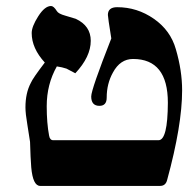

<svg xmlns="http://www.w3.org/2000/svg" viewBox="-20 -610 643 630"><path d="M111.8 0Q87.9 0 82.5 -61Q80.1 -90.3 78.6 -144.5Q76.2 -159.7 69.8 -200.7Q63.5 -237.3 63.5 -257.8Q63.5 -304.7 81.1 -337.9Q87.4 -353 127 -404.8Q84 -451.7 84 -501.5Q84 -522.9 105.5 -556.6Q127 -590.3 147.5 -590.3Q156.2 -590.3 166.5 -573.7Q171.4 -564.9 194.3 -558.6L228.5 -548.3Q277.8 -525.4 277.8 -476.1Q277.8 -423.8 227.1 -369.6L198.2 -384.8Q184.1 -389.6 166.5 -392.1Q133.3 -333.5 133.3 -261.7Q133.3 -206.1 141.1 -165Q143.6 -149.9 154.8 -149.9H500Q530.3 -149.9 530.8 -272.9Q530.8 -416.5 416.5 -416.5Q374.5 -416.5 350.6 -372.1Q330.1 -335.4 330.1 -289.6Q330.1 -262.7 306.2 -262.7Q279.3 -262.7 279.3 -293.5Q279.3 -316.4 345.2 -483.9Q334 -553.7 334 -561Q334 -586.4 364.3 -586.4Q430.2 -586.4 484.9 -548.3Q539.6 -510.3 557.1 -448.2Q577.6 -378.4 577.6 -313.5Q577.6 -199.2 528.3 -19Q523.4 0 505.4 0Z"/></svg>

Font: Accordance
Style: Bold-Italic
Weight: 700
Italic angle: -11°
Version: Version 1.2 (build January 31, 2020) Miklal Software Solutio